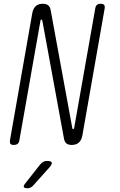

<svg xmlns="http://www.w3.org/2000/svg" viewBox="-20 -760 640 1020"><path d="M152 -693Q157 -716 170.5 -728Q184 -740 207 -740Q225 -740 235.5 -732Q246 -724 249 -707L364 -80Q364 -77 365.5 -75.5Q367 -74 369 -74Q371 -74 372 -75.5Q373 -77 374 -80L486 -715Q488 -728 495 -734Q502 -740 515 -740Q528 -740 533 -734Q538 -728 536 -715L417 -37Q412 -14 398 -2Q384 10 361 10Q343 10 333 2Q323 -6 320 -23L205 -650Q204 -653 203 -654.5Q202 -656 200 -656Q198 -656 196.5 -654.5Q195 -653 195 -650L83 -15Q81 -2 73.5 4Q66 10 53 10Q40 10 35.5 4Q31 -2 33 -15ZM116 212 194 113Q202 104 210.5 99.5Q219 95 230 95Q252 95 255 103.5Q258 112 242 130L155 227Q148 234 141 237Q134 240 126 240Q109 240 106.5 233Q104 226 116 212Z"/></svg>

Font: Maple Mono NL Thin
Style: Italic
Weight: 250
Italic angle: -10°
Monospace: yes
Designer: subframe7536
Version: Version 7.000